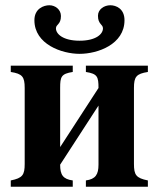

<svg xmlns="http://www.w3.org/2000/svg" viewBox="-20 -711 596 731"><path d="M111 -634C111 -542 216 -506 283 -506C352 -506 454 -542 454 -634C454 -678 422 -691 400 -691C377 -691 353 -676 353 -651C353 -618 372 -619 372 -603C372 -581 345 -556 283 -556C221 -556 193 -581 193 -603C193 -619 212 -617 212 -650C212 -675 190 -691 168 -691C146 -691 111 -678 111 -634ZM355 -84C355 -47 344 -29 307 -24V0H543V-24C498 -33 490 -45 490 -87V-376C490 -419 499 -430 543 -437V-461H307V-437C351 -430 355 -419 355 -376L209 -151V-376C209 -419 213 -430 257 -437V-461H21V-437C65 -430 74 -419 74 -376V-87C74 -45 66 -33 21 -24V0H257V-24C220 -29 209 -45 209 -84L355 -309Z"/></svg>

Font: XITS Math
Style: Bold
Weight: 700
Designer: MicroPress Inc., with final additions and corrections provided by Coen Hoffman, Elsevier (retired)
Version: Version 1.105